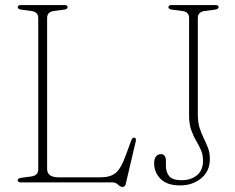

<svg xmlns="http://www.w3.org/2000/svg" viewBox="-20 -720 929 758"><path d="M233 -682 192 -676.5Q166 -672.5 166 -649V-53.5Q166 -20 211 -20H378.5Q415 -20 435.8 -36.5Q456.5 -53 474 -100L498.5 -166.5Q502.5 -177.5 510 -176.5Q519 -176 516 -162.5L476.5 6Q473.5 18 464 18Q454.5 18 446 9Q437.5 0 422 0H62Q50 0 50 -8.5Q50 -16 63.5 -18L104.5 -23.5Q131 -27.5 131 -51V-649Q131 -672.5 104.5 -676.5L63.5 -682Q50 -684 50 -691.5Q50 -700 62 -700H235Q247 -700 247 -691.5Q247 -684 233 -682ZM808.5 -92Q808.5 -44.5 774.5 -16.2Q740.5 12 690.5 12Q640 12 614.2 -13.5Q588.5 -39 588.5 -76Q588.5 -92 595.5 -101.8Q602.5 -111.5 616 -111.5Q625 -111.5 630 -104.5Q635 -97.5 635 -87V-65.5Q635 -39.5 648.5 -24Q662 -8.5 697 -8.5Q733 -8.5 757.2 -27.8Q781.5 -47 781.5 -86Q781.5 -109.5 773.2 -128Q765 -146.5 754 -165Q743 -183.5 734.8 -207Q726.5 -230.5 726.5 -265V-649Q726.5 -672.5 701 -676.5L658.5 -682Q645 -684 645 -692Q645 -700 657 -700H831Q843 -700 843 -692Q843 -684 829 -682L787 -676.5Q761 -672.5 761 -649V-268.5Q761 -237 768.2 -214.5Q775.5 -192 784.8 -173.5Q794 -155 801.2 -136Q808.5 -117 808.5 -92Z"/></svg>

Font: Fraunces 72pt Soft Thin
Style: Regular
Weight: 100
Version: Version 1.000;[b76b70a41]